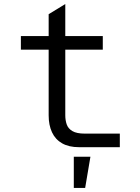

<svg xmlns="http://www.w3.org/2000/svg" viewBox="-20 -726 690 947"><path d="M370 0Q320 0 286.5 -19Q253 -38 236.5 -73.5Q220 -109 220 -157V-656L302 -706V-157Q302 -133 309 -112.5Q316 -92 337 -79.5Q358 -67 398 -67H571V0ZM83 -481V-548H487V-481ZM344 201V47H426L400 201Z"/></svg>

Font: Azeret Mono Light
Style: Regular
Weight: 300
Designer: Martin Vácha
Foundry: Displaay
Version: Version 1.002